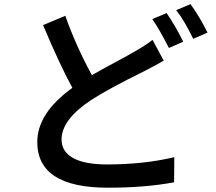

<svg xmlns="http://www.w3.org/2000/svg" viewBox="-20 -832 1017 903"><path d="M750 -546.9Q716.8 -527.3 662.1 -499Q489.3 -414.1 408.2 -361.3Q269.5 -269.5 269.5 -175.8Q269.5 -119.1 323.7 -88.9Q377.9 -58.6 483.4 -58.6Q656.2 -58.6 799.8 -92.8L798.8 25.4Q662.1 50.8 487.3 50.8Q155.3 50.8 155.3 -164.1Q155.3 -299.8 320.3 -418.9Q258.8 -532.2 182.6 -713.9L287.1 -757.8Q335.9 -619.1 412.1 -478.5Q454.1 -502.9 524.4 -540.5Q594.7 -578.1 615.2 -590.8Q668.9 -621.1 697.3 -644.5ZM696.3 -742.2 763.7 -770.5Q808.6 -704.1 841.8 -635.7L774.4 -606.4Q729.5 -694.3 696.3 -742.2ZM808.6 -784.2 876 -812.5Q918 -754.9 956.1 -678.7L888.7 -649.4Q846.7 -736.3 808.6 -784.2Z"/></svg>

Font: Min Sans SemiBold
Style: Regular
Weight: 600
Designer: Jinseong-Kim, NotoSansCJK, Nunito
Foundry: Jinseong-Kim
Version: Version 1.400;Glyphs 3.1.2 (3151)